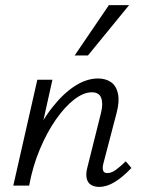

<svg xmlns="http://www.w3.org/2000/svg" viewBox="-20 -726 561 751"><path d="M368 5Q349 5 336 -3Q323 -11 319 -28.5Q315 -46 322 -72L375 -284Q384 -320 376 -342.5Q368 -365 339 -365Q307 -365 270.5 -337Q234 -309 199 -259Q164 -209 136 -142.5Q108 -76 94 0H49Q72 -97 107 -174.5Q142 -252 185 -306.5Q228 -361 273.5 -390Q319 -419 363 -419Q394 -419 414.5 -404.5Q435 -390 441.5 -359.5Q448 -329 436 -284L385 -89Q380 -71 383 -60Q386 -49 400 -49Q416 -49 433 -61.5Q450 -74 472 -95L494 -69Q461 -34 429.5 -14.5Q398 5 368 5ZM32 0 126 -414H185L93 0ZM272 -509 406 -706H485L324 -509Z"/></svg>

Font: Ysabeau Office
Style: Italic
Weight: 400
Italic angle: -12°
Designer: Christian Thalmann (Catharsis Fonts)
Version: Version 2.001;gftools[0.9.30]; featfreeze: tnum,lnum,ss02